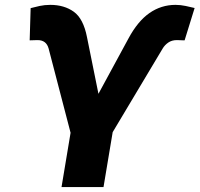

<svg xmlns="http://www.w3.org/2000/svg" viewBox="-20 -757 808 777"><path d="M229 0 265.6 -219.7 176.8 -560.5Q167.5 -594.7 132.3 -594.7Q128.9 -594.7 124 -594.5Q119.1 -594.2 114.3 -594.2Q101.1 -593.3 100.1 -593.8L104 -724.1Q120.1 -728.5 140.4 -732.9Q160.6 -737.3 183.6 -737.3Q239.7 -737.3 278.6 -709.5Q317.4 -681.6 332 -606.9L378.4 -377.4L499.5 -600.6Q537.1 -670.9 584.7 -704.1Q632.3 -737.3 690.4 -737.3Q710.4 -737.3 731.2 -732.9Q752 -728.5 767.6 -724.6L727.1 -593.8Q726.1 -593.8 721.4 -593.8Q716.8 -593.8 710.9 -594.2Q706.5 -594.2 702.4 -594.5Q698.2 -594.7 695.3 -594.7Q675.3 -594.7 660.9 -584.7Q646.5 -574.7 638.2 -560.5L436 -222.2L398.9 0Z"/></svg>

Font: Inter Extra Bold
Style: Italic
Weight: 800
Italic angle: -9.39999°
Designer: Rasmus Andersson
Foundry: rsms
Version: Version 4.000;git-3c8e0fc